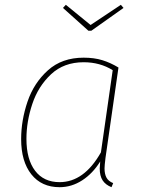

<svg xmlns="http://www.w3.org/2000/svg" viewBox="-20 -769 588 799"><path d="M473 -488 419 -112Q415 -80 415 -68Q415 -45 423 -30Q431 -15 451 -7L444 10Q419 0 407 -18.5Q395 -37 395 -68Q395 -75 397 -97Q366 -47 322 -18.5Q278 10 228 10Q153 10 110.5 -43.5Q68 -97 68 -190Q68 -268 94.5 -346Q121 -424 179.5 -476.5Q238 -529 328 -529Q372 -529 406 -518.5Q440 -508 473 -488ZM90 -191Q90 -106 126 -58.5Q162 -11 228 -11Q330 -11 400 -135L449 -477Q396 -510 328 -510Q246 -510 192.5 -460Q139 -410 114.5 -336.5Q90 -263 90 -191ZM483 -749 494 -736 360 -641H348L242 -736L254 -749L357 -665Z"/></svg>

Font: Fira Sans Thin
Style: Italic
Weight: 250
Italic angle: -8°
Designer: Carrois Corporate & Edenspiekermann AG
Foundry: Carrois Corporate GbR & Edenspiekermann AG
Version: Version 4.203